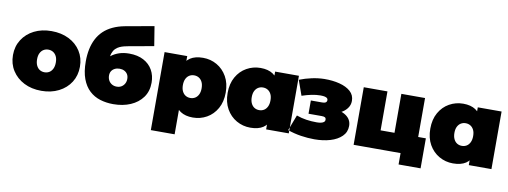

<svg xmlns="http://www.w3.org/2000/svg" viewBox="-72 -1186 4754 1796"><g transform="rotate(10 2305.0 -288.0)"><path d="M335 10Q242 10 170.5 -26.5Q99 -63 58 -127Q17 -191 17 -274Q17 -357 58 -421Q99 -485 170.5 -521Q242 -557 335 -557Q428 -557 500 -521Q572 -485 612.5 -421Q653 -357 653 -274Q653 -191 612.5 -127Q572 -63 500 -26.5Q428 10 335 10ZM335 -166Q360 -166 380 -178Q400 -190 412 -214.5Q424 -239 424 -274Q424 -310 412 -333.5Q400 -357 380 -369Q360 -381 335 -381Q310 -381 290 -369Q270 -357 258 -333.5Q246 -310 246 -274Q246 -239 258 -214.5Q270 -190 290 -178Q310 -166 335 -166Z M1019 16Q953 16 894.5 -2Q836 -20 792 -61Q748 -102 723 -169Q698 -236 698 -334Q698 -396 709 -449.5Q720 -503 743 -548Q766 -593 802 -627.5Q838 -662 888 -685.5Q938 -709 1002 -721L1274 -770L1304 -585L1074 -544Q1052 -540 1029 -534.5Q1006 -529 985 -519.5Q964 -510 947 -493Q930 -476 920.5 -449Q911 -422 911 -382Q911 -370 912 -362Q913 -354 914 -343.5Q915 -333 915 -311L858 -361Q884 -397 917 -422.5Q950 -448 992 -462Q1034 -476 1087 -476Q1167 -476 1223.5 -446Q1280 -416 1309.5 -363.5Q1339 -311 1339 -244Q1339 -162 1297 -104Q1255 -46 1183 -15Q1111 16 1019 16ZM1023 -151Q1049 -151 1068 -162.5Q1087 -174 1098 -194Q1109 -214 1109 -239Q1109 -265 1098 -283Q1087 -301 1067.5 -311Q1048 -321 1023 -321Q997 -321 977 -311Q957 -301 946 -283.5Q935 -266 935 -242Q935 -216 946 -195.5Q957 -175 977 -163Q997 -151 1023 -151Z M1774 10Q1703 10 1656.5 -20.5Q1610 -51 1588 -113.5Q1566 -176 1566 -273Q1566 -372 1586.5 -434.5Q1607 -497 1653 -527Q1699 -557 1774 -557Q1846 -557 1906 -522.5Q1966 -488 2002 -424.5Q2038 -361 2038 -273Q2038 -185 2002 -121.5Q1966 -58 1906 -24Q1846 10 1774 10ZM1409 194V-547H1624V-473L1625 -273L1635 -73V194ZM1720 -166Q1745 -166 1765 -178Q1785 -190 1797 -214Q1809 -238 1809 -273Q1809 -309 1797 -333Q1785 -357 1765 -369Q1745 -381 1720 -381Q1695 -381 1675 -369Q1655 -357 1643 -333Q1631 -309 1631 -273Q1631 -238 1643 -214Q1655 -190 1675 -178Q1695 -166 1720 -166Z M2320 10Q2249 10 2188.5 -24.5Q2128 -59 2092 -122.5Q2056 -186 2056 -274Q2056 -362 2092 -425.5Q2128 -489 2188.5 -523Q2249 -557 2320 -557Q2392 -557 2438 -526.5Q2484 -496 2506 -433.5Q2528 -371 2528 -274Q2528 -176 2507.5 -113Q2487 -50 2441.5 -20Q2396 10 2320 10ZM2374 -166Q2399 -166 2419 -178Q2439 -190 2451 -214.5Q2463 -239 2463 -274Q2463 -310 2451 -333.5Q2439 -357 2419 -369Q2399 -381 2374 -381Q2349 -381 2329 -369Q2309 -357 2297 -333.5Q2285 -310 2285 -274Q2285 -239 2297 -214.5Q2309 -190 2329 -178Q2349 -166 2374 -166ZM2470 0V-74L2469 -274L2459 -474V-547H2685V0Z M2930 13Q3012 13 3079.5 -7Q3147 -27 3188 -67Q3229 -107 3229 -166Q3229 -227 3177 -263Q3125 -299 3037 -299L3032 -259Q3083 -259 3124 -278Q3165 -297 3189.5 -329Q3214 -361 3214 -401Q3214 -456 3175 -491Q3136 -526 3070 -543Q3004 -560 2924 -559Q2867 -558 2806.5 -545Q2746 -532 2690 -510L2741 -367Q2788 -383 2832 -392Q2876 -401 2916 -401Q2943 -401 2958.5 -397Q2974 -393 2980.5 -386Q2987 -379 2987 -369Q2987 -359 2982 -352Q2977 -345 2966.5 -342Q2956 -339 2939 -339H2835V-213H2960Q2983 -213 2992.5 -206.5Q3002 -200 3002 -184Q3002 -171 2992 -163Q2982 -155 2964.5 -151Q2947 -147 2924 -147Q2873 -147 2825.5 -154Q2778 -161 2731 -178L2674 -29Q2736 -7 2801.5 3Q2867 13 2930 13Z M3301 0V-547H3526V-177H3658V-547H3883V0ZM3747 108V0H3796H3658V-177H3956V108Z M4245 10Q4174 10 4113.5 -24.5Q4053 -59 4017 -122.5Q3981 -186 3981 -274Q3981 -362 4017 -425.5Q4053 -489 4113.5 -523Q4174 -557 4245 -557Q4317 -557 4363 -526.5Q4409 -496 4431 -433.5Q4453 -371 4453 -274Q4453 -176 4432.5 -113Q4412 -50 4366.5 -20Q4321 10 4245 10ZM4299 -166Q4324 -166 4344 -178Q4364 -190 4376 -214.5Q4388 -239 4388 -274Q4388 -310 4376 -333.5Q4364 -357 4344 -369Q4324 -381 4299 -381Q4274 -381 4254 -369Q4234 -357 4222 -333.5Q4210 -310 4210 -274Q4210 -239 4222 -214.5Q4234 -190 4254 -178Q4274 -166 4299 -166ZM4395 0V-74L4394 -274L4384 -474V-547H4610V0Z"/></g></svg>

Font: MOST Montserrat Black
Style: Regular
Weight: 900
Designer: Julieta Ulanovsky
Foundry: Julieta Ulanovsky
Version: Version 8.000;March 11, 2024;FontCreator 15.0.0.2926 64-bit